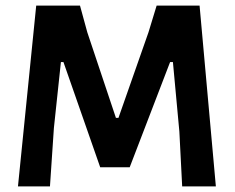

<svg xmlns="http://www.w3.org/2000/svg" viewBox="-20 -664 837 684"><path d="M691 -644 749 0H629L619 -195L596 -443H586L442 -68H337L206 -443H197L172 -208L158 0H44L109 -644H265L291 -549L393 -244H402L509 -549L538 -644Z"/></svg>

Font: Alegreya Sans SC
Style: Bold
Weight: 700
Designer: Juan Pablo del Peral
Foundry: Huerta Tipografica
Version: Version 2.007